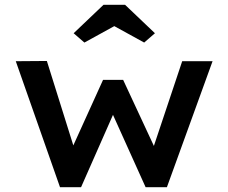

<svg xmlns="http://www.w3.org/2000/svg" viewBox="-20 -783 952 803"><path d="M231 0 46 -527 176 -528 296 -145 274 -147 411 -449H495L636 -146L614 -144L742 -527H869L678 0H589L433 -346L473 -349L319 0ZM333 -605 288 -644 413 -763H503L628 -644L583 -605L443 -682H473Z"/></svg>

Font: Lexend Exa Medium
Style: Regular
Weight: 500
Designer: Bonnie Shaver-Troup, Thomas Jockin
Foundry: Lexend
Version: Version 1.007